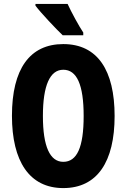

<svg xmlns="http://www.w3.org/2000/svg" viewBox="-20 -950 646 980"><path d="M325 -930H161V-921C187 -886 267 -801 300 -770H405V-784C385 -813 343 -890 325 -930ZM565 -358C565 -591 478 -725 303 -725C132 -725 41 -598 41 -359C41 -127 130 10 303 10C477 10 565 -125 565 -358ZM199 -358C199 -514 235 -594 303 -594C372 -594 407 -518 407 -358C407 -198 373 -124 303 -124C235 -124 199 -202 199 -358Z"/></svg>

Font: Noto Sans Arabic UI XCn XBd
Style: Regular
Weight: 800
Width: 2
Designer: Monotype Design Team, Nadine Chahine and Nizar Qandah
Foundry: Monotype Imaging Inc.
Version: Version 2.010